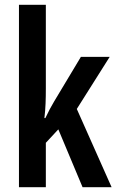

<svg xmlns="http://www.w3.org/2000/svg" viewBox="-20 -780 485 800"><path d="M171 -412V-760H59V0H171V-185L223 -241L324 0H445L300 -326L437 -543H317L206 -358C194 -338 181 -314 169 -288H165C170 -328 171 -369 171 -412Z"/></svg>

Font: Noto Sans Myanmar ExtraCondensed SemiBold
Style: Regular
Weight: 600
Width: 2
Designer: Monotype Design Team
Foundry: Monotype Imaging Inc.
Version: Version 2.107